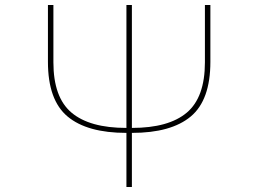

<svg xmlns="http://www.w3.org/2000/svg" viewBox="-20 -753 1040 773"><path d="M489 -218Q331 -218 252 -284Q173 -350 173 -504V-733H195V-502Q195 -361 268 -299.5Q341 -238 489 -238V-733H511V-238Q659 -238 732 -299.5Q805 -361 805 -502V-733H827V-504Q827 -350 748 -284Q669 -218 511 -218V0H489Z"/></svg>

Font: IBM Plex Sans JP Thin
Style: Regular
Weight: 100
Designer: Mike Abbink; Paul van der Laan; Pieter van Rosmalen; Wujin Sim; Yejin Wi; Jinhee Kim; Boomi Park; Yona Kim; Kichan Ma
Foundry: Sandoll Inc.
Version: Version 1.001